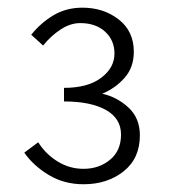

<svg xmlns="http://www.w3.org/2000/svg" viewBox="-20 -912 442 498"><path d="M196.8 -434.1Q146 -434.1 106.2 -458.3Q66.4 -482.4 43 -516.1L79.1 -543Q98.6 -512.2 129.4 -493.2Q160.2 -474.1 196.8 -474.1Q236.8 -474.1 265.4 -497.6Q293.9 -521 293.9 -563Q293.9 -605 254.4 -627Q214.8 -648.9 146 -648.9V-684.1Q208 -684.1 242.4 -710.2Q276.9 -736.3 276.9 -772.9Q276.9 -807.6 252.7 -829.8Q228.5 -852.1 188 -852.1Q162.6 -852.1 137.5 -835.7Q112.3 -819.3 91.8 -793.9L61 -821.8Q85 -852.1 118.2 -872.1Q151.4 -892.1 193.8 -892.1Q248.5 -892.1 287.8 -861.6Q327.1 -831.1 327.1 -777.8Q327.1 -737.3 303.2 -710.2Q279.3 -683.1 245.1 -668.9Q283.2 -660.6 313 -633.3Q342.8 -606 342.8 -561Q342.8 -501 300.5 -467.5Q258.3 -434.1 196.8 -434.1Z"/></svg>

Font: Source Han Sans CN Light
Style: Regular
Weight: 300
Designer: Ryoko NISHIZUKA  (kana, bopomofo & ideographs); Paul D. Hunt (Latin, Greek & Cyrillic); Sandoll Communications , Soo-you
Foundry: Adobe
Version: Version 2.000;hotconv 1.0.107;makeotfexe 2.5.65593